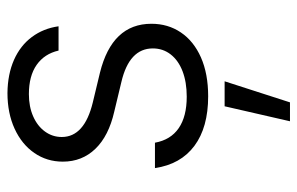

<svg xmlns="http://www.w3.org/2000/svg" viewBox="-164 -414 812 525"><g transform="rotate(-90 242.5 -152.0)"><path d="M247.1 -479.5Q212.9 -479.5 186.3 -467.8Q159.7 -456.1 144.8 -435.5Q129.9 -415 129.9 -389.6Q129.9 -327.6 224.6 -304.7L305.7 -285.2Q439.5 -252 439.5 -144.5Q439.5 -99.1 415.8 -64Q392.1 -28.8 347.4 -9Q302.7 10.7 241.2 10.7Q156.2 10.7 105.7 -26.9Q55.2 -64.5 44.9 -134.8H114.3Q122.1 -91.8 154.1 -69.8Q186 -47.9 240.2 -47.9Q279.8 -47.9 309.6 -59.3Q339.4 -70.8 355.7 -91.8Q372.1 -112.8 372.1 -140.6Q372.1 -205.1 280.3 -226.6L199.2 -246.1Q132.8 -261.2 97.7 -297.6Q62.5 -334 62.5 -386.7Q62.5 -430.2 86.2 -464.6Q109.9 -499 152.6 -518.6Q195.3 -538.1 250 -538.1Q301.3 -537.6 340.6 -520.3Q379.9 -502.9 403.3 -471.4Q426.8 -439.9 432.6 -398.4H366.2Q357.4 -437 327.1 -458.3Q296.9 -479.5 247.1 -479.5ZM213.9 55.7H282.2L224.6 234.4H172.9Z"/></g></svg>

Font: Pretendard Light
Style: Regular
Weight: 300
Designer: Base glyphs from Inter by Rasmus Andersson; Hangeul glyphs from Noto Sans CJK(Source Han Sans) by Jang Soo-young and Kan
Foundry: Kil Hyung-jin
Version: Version 1.309